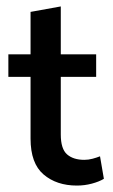

<svg xmlns="http://www.w3.org/2000/svg" viewBox="-20 -567 351 597"><path d="M219 10Q156 10 115.5 -24.5Q75 -59 75 -136V-328H6V-398H75V-530L169 -547V-398H279V-328H169V-149Q169 -104 188.5 -87Q208 -70 242 -70Q255 -70 268 -73.5Q281 -77 291 -81L303 -11Q288 -2 265.5 4Q243 10 219 10Z"/></svg>

Font: Rokkitt SemiBold Medium
Style: Regular
Weight: 500
Version: Version 3.103